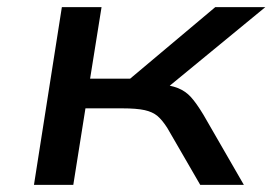

<svg xmlns="http://www.w3.org/2000/svg" viewBox="-20 -517 762 537"><path d="M75 0 153 -497H264L232 -297H344L582 -497H722L424 -252L418 -283Q457 -279 478 -270.5Q499 -262 514 -245.5Q529 -229 549 -196L662 0H540L448 -159Q434 -181 420.5 -192.5Q407 -204 384.5 -209Q362 -214 321 -214H219L185 0Z"/></svg>

Font: Nunito Sans 7pt Expanded Medium
Style: Italic
Weight: 500
Width: 7
Italic angle: -9°
Designer: Vernon Adams
Foundry: Vernon Adams
Version: Version 3.101;gftools[0.9.27]